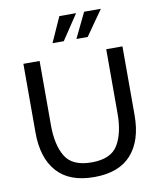

<svg xmlns="http://www.w3.org/2000/svg" viewBox="-100 -1014 924 1107"><g transform="rotate(-10 362.0 -460.5)"><path d="M72 -297V-700H167V-323Q167 -208 208 -140Q249 -72 362 -72Q475 -72 516 -140.5Q557 -209 557 -323V-700H652V-297Q652 -149 579.5 -67.5Q507 14 362 14Q217 14 144.5 -67.5Q72 -149 72 -297ZM324 -935H422L324 -788H258ZM469 -935H567L464 -788H398Z"/></g></svg>

Font: Cabin
Style: Regular
Weight: 400
Designer: Pablo Impallari
Foundry: Pablo Impallari. http://www.impallari.com Igino Marini. http://www.ikern.com
Version: Version 2.001